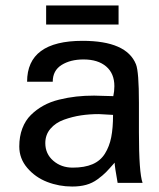

<svg xmlns="http://www.w3.org/2000/svg" viewBox="-20 -662 575 695"><path d="M409.2 -573.2H147V-642.1H409.2ZM282.2 -446.8Q234.9 -446.8 202.9 -426.8Q170.9 -406.7 170.9 -366.2H78.1Q78.1 -514.2 278.8 -514.2Q438 -514.2 472.2 -429.2Q482.9 -402.3 482.9 -290V-183.1Q482.9 -37.1 496.1 0H405.8Q395 -60.1 395 -73.2Q375.5 -50.8 363.8 -38.8Q352.1 -26.9 333 -12.9Q314 1 291.7 7.1Q269.5 13.2 241.2 13.2Q193.8 13.2 150.9 -3.4Q107.9 -20 78.9 -54Q49.8 -87.9 49.8 -131.8Q49.8 -168 60.8 -197Q71.8 -226.1 91.8 -245.8Q111.8 -265.6 137 -279.5Q162.1 -293.5 193.8 -301.3Q225.6 -309.1 256.1 -312.5Q286.6 -315.9 320.8 -315.9Q328.1 -315.9 355.5 -314.9Q382.8 -314 390.1 -314Q394 -331.5 394 -350.1Q394 -396 364.3 -421.4Q334.5 -446.8 282.2 -446.8ZM144 -144Q144 -105 172.9 -80.1Q201.7 -55.2 243.2 -55.2Q286.1 -55.2 314.9 -67.6Q343.8 -80.1 359.9 -106Q376 -131.8 382.6 -165.3Q389.2 -198.7 389.2 -246.1Q339.4 -249 337.9 -249Q304.2 -249 273.2 -244.4Q242.2 -239.7 211.7 -228.8Q181.2 -217.8 162.6 -196Q144 -174.3 144 -144Z"/></svg>

Font: Perun
Style: Regular
Weight: 400
Version: Version 1.0000